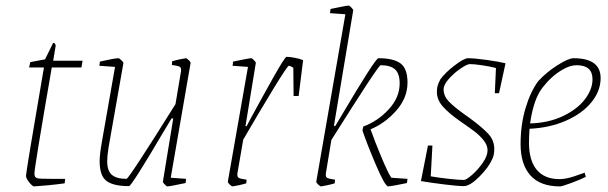

<svg xmlns="http://www.w3.org/2000/svg" viewBox="-20 -657 2172 686"><path d="M73 -30Q74 -49 137 -416H84L88 -435L141 -445L170 -504Q177 -504 179 -494L170 -440H275L271 -416H165Q103 -58 103 -37Q103 -22 114 -20Q122 -18 165 -18H213L211 -2Q183 2 151 5Q119 8 102 9Q96 9 84 -6Q72 -21 73 -30Z M590 -22 645 -18 643 -3Q586 9 578 9Q575 9 568 1.5Q561 -6 562 -8L599 -234H593L563 -184Q450 8 441 8Q385 8 360.5 -10.5Q336 -29 336 -81Q336 -105 344 -150L391 -418L335 -422L337 -437Q390 -449 403 -449Q406 -449 413.5 -442Q421 -435 421 -432L368 -131Q363 -99 363 -81Q363 -47 379.5 -32.5Q396 -18 432 -18Q440 -18 607 -285L626 -398Q627 -402 627 -408Q627 -416 621 -419Q615 -422 594 -425L595 -438Q608 -442 622.5 -445Q637 -448 644 -449Q647 -449 654 -442.5Q661 -436 661 -432Z M1063 -442 1047 -314H1029L1028 -415Q1017 -422 1012 -422Q1007 -422 955.5 -337.5Q904 -253 849 -158L829 -42Q828 -38 828 -32Q828 -24 834 -21Q840 -18 861 -15L860 -2Q847 2 832.5 5Q818 8 811 9Q808 9 801 2.5Q794 -4 794 -8L866 -418L811 -422L813 -437Q870 -449 878 -449Q881 -449 888 -441.5Q895 -434 894 -432L857 -206H861L878 -238Q916 -308 957 -381Q998 -454 1004 -454Q1015 -454 1033.5 -450.5Q1052 -447 1063 -442Z M1378 -22 1436 -18 1434 -3Q1415 1 1396 4.5Q1377 8 1367 9Q1356 9 1323.5 -67Q1291 -143 1275 -191L1278 -205Q1330 -224 1369 -266.5Q1408 -309 1408 -359Q1408 -394 1391.5 -409Q1375 -424 1340 -424Q1332 -424 1164 -157L1145 -42Q1144 -38 1144 -32Q1144 -24 1150 -21Q1156 -18 1177 -15L1176 -2Q1163 2 1148.5 5Q1134 8 1127 9Q1124 9 1117 2.5Q1110 -4 1110 -8L1214 -606L1159 -610L1161 -625Q1218 -637 1226 -637Q1229 -637 1236 -629.5Q1243 -622 1242 -620L1173 -207H1178L1193 -232Q1321 -449 1332 -449Q1386 -449 1411 -430.5Q1436 -412 1436 -362Q1436 -307 1395.5 -261.5Q1355 -216 1304 -195Q1319 -152 1342.5 -96Q1366 -40 1378 -22Z M1785 -430H1786L1763 -324H1748L1752 -414Q1729 -420 1701 -424Q1673 -428 1659 -428Q1649 -428 1625.5 -412Q1602 -396 1583.5 -375Q1565 -354 1565 -338Q1565 -314 1583 -295Q1601 -276 1640 -248L1657 -236Q1702 -203 1724 -179.5Q1746 -156 1746 -125Q1746 -103 1739 -89Q1726 -59 1692.5 -25.5Q1659 8 1637 8Q1617 8 1568 2Q1519 -4 1484 -10L1509 -137H1525L1519 -27Q1547 -22 1584 -18Q1621 -14 1637 -14Q1646 -14 1667 -32.5Q1688 -51 1705 -75.5Q1722 -100 1722 -120Q1722 -138 1708.5 -155Q1695 -172 1679 -184.5Q1663 -197 1624 -224Q1585 -251 1563 -275.5Q1541 -300 1541 -328Q1541 -341 1543.5 -350Q1546 -359 1553 -373Q1570 -397 1604 -423Q1638 -449 1652 -449Q1675 -449 1718 -443Q1761 -437 1786 -431Z M1872 -197Q1870 -167 1870 -148Q1870 -83 1898 -50Q1926 -17 1979 -17Q2002 -17 2033 -27.5Q2064 -38 2069 -40L2073 -25Q2053 -15 2020.5 -3Q1988 9 1981 9Q1910 9 1875 -30.5Q1840 -70 1840 -142Q1840 -211 1857.5 -270Q1875 -329 1903 -367Q1931 -398 1971 -423.5Q2011 -449 2029 -449Q2126 -449 2126 -378Q2126 -332 2093 -291.5Q2060 -251 2001.5 -225.5Q1943 -200 1872 -197ZM1874 -216Q1941 -218 1992 -242.5Q2043 -267 2070 -302.5Q2097 -338 2097 -374Q2097 -424 2040 -424Q2016 -424 1988 -407Q1950 -385 1918 -343.5Q1886 -302 1874 -216Z"/></svg>

Font: Grenze Thin
Style: Italic
Weight: 250
Italic angle: -10°
Designer: Renata Polastri
Foundry: Omnibus-Type
Version: Version 1.002; ttfautohint (v1.8)